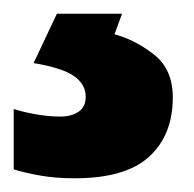

<svg xmlns="http://www.w3.org/2000/svg" viewBox="-20 -20 283 280"><path d="M232 122Q232 177 197.5 208.5Q163 240 89 240Q61 240 38.5 236Q16 232 0 227V139Q16 144 34 147Q52 150 68 150Q84 150 94.5 143Q105 136 105 121Q105 103 88 91Q71 79 29 72L63 0H158L147 30Q177 38 204.5 59.5Q232 81 232 122Z"/></svg>

Font: Noto Sans ExtraBold
Style: Regular
Weight: 800
Designer: Monotype Design Team
Foundry: Monotype Imaging Inc.
Version: Version 2.007